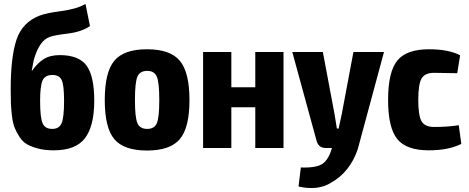

<svg xmlns="http://www.w3.org/2000/svg" viewBox="-20 -760 2408 986"><path d="M419 -740 442 -626Q398 -596 327.5 -587.5Q257 -579 234 -570Q186 -552 159 -470Q152 -451 143 -397H145Q172 -436 204.5 -456.5Q237 -477 287 -477Q385 -477 424.5 -423Q464 -369 464 -243Q464 -113 416.5 -50.5Q369 12 256 12Q211 12 176.5 3Q142 -6 119 -19Q96 -32 80 -57Q64 -82 55 -104.5Q46 -127 41.5 -164Q37 -201 36 -229Q35 -257 35 -303Q35 -468 65 -557Q95 -646 184 -680Q217 -693 296.5 -703.5Q376 -714 419 -740ZM249 -375Q211 -375 198.5 -346.5Q186 -318 186 -243Q186 -157 198.5 -127.5Q211 -98 248 -98Q284 -98 296.5 -127.5Q309 -157 309 -242Q309 -322 297 -348.5Q285 -375 249 -375Z M953 -246Q953 -104 903.5 -45.5Q854 13 735 13Q616 13 567 -45.5Q518 -104 518 -246Q518 -389 567 -448Q616 -507 735 -507Q854 -507 903.5 -448Q953 -389 953 -246ZM736 -396Q698 -396 685.5 -366Q673 -336 673 -246Q673 -158 685.5 -128Q698 -98 736 -98Q773 -98 785.5 -127.5Q798 -157 798 -246Q798 -336 785.5 -366Q773 -396 736 -396Z M1436 -493V0H1291V-209H1168V0H1023V-493H1168V-312H1291V-493Z M1952 -493 1817 7Q1777 124 1679 179Q1613 220 1513 198L1525 100Q1606 103 1638 80Q1668 58 1685 0H1653Q1616 0 1606 -36L1481 -493H1638L1698 -174Q1699 -171 1710 -100H1719Q1728 -138 1735 -174L1795 -493Z M2183 -507Q2284 -507 2343 -476L2328 -384Q2232 -386 2209 -386Q2162 -386 2145 -357Q2128 -328 2128 -247Q2128 -166 2145 -137Q2162 -108 2209 -108Q2281 -108 2336 -117L2349 -21Q2283 12 2182 12Q2067 12 2020 -46Q1973 -104 1973 -247Q1973 -390 2020 -448.5Q2067 -507 2183 -507Z"/></svg>

Font: exo2condensed_b
Style: Bold
Weight: 700
Width: 3
Designer: Natanael Gama
Version: Version 1.001;PS 001.001;hotconv 1.0.70;makeotf.lib2.5.58329